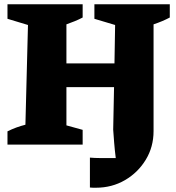

<svg xmlns="http://www.w3.org/2000/svg" viewBox="-20 -677 824 899"><path d="M15 0V-62Q55 -82 99 -93L111 -560L15 -589V-657H367V-595Q350 -586 330.5 -578Q311 -570 291 -563V-380H516L519 -560L422 -589V-657H775V-595Q758 -586 739 -578Q720 -570 699 -563V-63Q699 11 662.5 71Q626 131 565 166.5Q504 202 429 202Q423 202 415.5 202Q408 202 401 201V61Q424 63 446 63Q468 63 491 63Q499 63 506.5 63Q514 63 522 63Q517 23 514.5 -9.5Q512 -42 510 -70L514 -269H291V-90L367 -69V0Z"/></svg>

Font: Piazzolla SC ExtraBold
Style: Regular
Weight: 800
Designer: Juan Pablo del Peral
Foundry: Huerta Tipografica
Version: Version 1.330